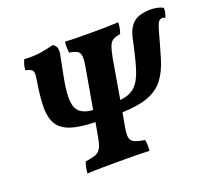

<svg xmlns="http://www.w3.org/2000/svg" viewBox="-117 -838 1105 995"><g transform="rotate(-20 435.5 -340.5)"><path d="M205 3Q206 -15 209.5 -31Q213 -47 218 -59Q257 -64 277 -72.5Q297 -81 306.5 -102.5Q316 -124 323 -166L335 -233Q250 -235 201 -251.5Q152 -268 130.5 -302Q109 -336 108.5 -391Q108 -446 121 -525Q126 -555 127 -571.5Q128 -588 119 -596.5Q110 -605 85 -610Q87 -640 100 -666Q151 -662 195 -669.5Q239 -677 262 -684Q276 -678 282 -663.5Q288 -649 283 -625L258 -497Q244 -422 248 -379.5Q252 -337 276 -318Q300 -299 345 -296L385 -524Q391 -560 388.5 -579Q386 -598 372 -606Q358 -614 330 -618Q328 -631 327.5 -647Q327 -663 329 -679Q362 -677 398 -676.5Q434 -676 474 -676Q510 -676 547.5 -676.5Q585 -677 623 -679Q622 -663 619.5 -648Q617 -633 611 -618Q584 -614 570 -605.5Q556 -597 548 -576Q540 -555 532 -513L495 -297Q548 -302 577.5 -329.5Q607 -357 625 -414.5Q643 -472 663 -567Q675 -629 707 -656.5Q739 -684 806 -684Q818 -684 836.5 -680.5Q855 -677 870 -669Q872 -657 868.5 -642.5Q865 -628 859 -615Q855 -620 852 -621Q849 -622 847 -622Q828 -622 820 -605.5Q812 -589 805 -563Q783 -482 764.5 -421.5Q746 -361 715.5 -320Q685 -279 630.5 -257.5Q576 -236 484 -233L470 -156Q464 -121 466.5 -102Q469 -83 487 -73.5Q505 -64 545 -58Q548 -44 548.5 -28Q549 -12 547 3Q515 1 472.5 0.5Q430 0 384 0Q333 0 286 0.5Q239 1 205 3Z"/></g></svg>

Font: Vollkorn
Style: Bold Italic
Weight: 700
Italic angle: -11°
Designer: Friedrich Althausen
Foundry: Friedrich Althausen
Version: Version 5.000; ttfautohint (v1.8.3)